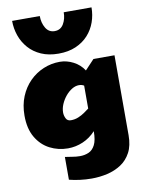

<svg xmlns="http://www.w3.org/2000/svg" viewBox="-127 -1079 1084 1435"><g transform="rotate(-10 415.5 -361.0)"><path d="M525.9 -75.2Q483.4 -28.8 428.5 -5.4Q373.5 18.1 314.9 18.1Q241.2 18.1 177.5 -14.6Q113.8 -47.4 75 -113.5Q36.1 -179.7 36.1 -278.8Q36.1 -358.9 62.7 -423.6Q89.4 -488.3 135.5 -534.4Q181.6 -580.6 241 -605.2Q300.3 -629.9 365.2 -629.9Q417.5 -629.9 467.3 -604.2Q517.1 -578.6 546.9 -532.2L617.2 -606.9H776.9V0Q776.9 78.1 749 130.4Q721.2 182.6 674.3 213.4Q627.4 244.1 569.3 257.6Q511.2 271 450.2 271Q405.3 271 361.8 265.4Q318.4 259.8 279.8 250V77.1Q304.7 80.1 334.2 85.4Q363.8 90.8 393.1 90.8Q428.2 90.8 458.5 77.9Q488.8 64.9 507.3 29.1Q525.9 -6.8 525.9 -75.2ZM372.1 -185.1Q402.8 -185.1 429.7 -196.3Q456.5 -207.5 478 -222.7Q499.5 -237.8 514.2 -249V-422.9Q497.1 -433.1 476.1 -433.1Q449.2 -433.1 422.4 -416.7Q395.5 -400.4 373.3 -373.3Q351.1 -346.2 337.6 -314.5Q324.2 -282.7 324.2 -252Q324.2 -229 335 -207Q345.7 -185.1 372.1 -185.1ZM669.9 -989.3Q669.9 -931.6 651.1 -878.2Q632.3 -824.7 594.5 -782.7Q556.6 -740.7 500.2 -716.1Q443.8 -691.4 368.7 -691.4Q293.5 -691.4 237.1 -716.3Q180.7 -741.2 143.1 -783.9Q105.5 -826.7 86.7 -880.6Q67.9 -934.6 67.9 -992.7H277.8Q277.8 -940.9 301 -901.6Q324.2 -862.3 368.7 -862.3Q413.6 -862.3 436.3 -900.6Q459 -939 459 -989.3Z"/></g></svg>

Font: Rammetto One
Style: Regular
Weight: 400
Designer: Vernon Adams
Foundry: Vernon Adams
Version: Version 1.100; ttfautohint (v1.8.4.7-5d5b)